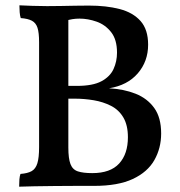

<svg xmlns="http://www.w3.org/2000/svg" viewBox="-20 -699 677 722"><path d="M53 -679Q73 -678 102 -677Q131 -676 157 -676Q182 -676 209 -676.5Q236 -677 263 -677.5Q290 -678 314 -678Q380 -678 430 -665Q480 -652 508.5 -620Q537 -588 537 -531Q537 -468 498 -423Q459 -378 390 -367Q446 -364 490 -346.5Q534 -329 560 -293Q586 -257 586 -197Q586 -142 560.5 -97Q535 -52 479.5 -26Q424 0 334 0Q304 0 264.5 0Q225 0 184.5 0.5Q144 1 109 1.5Q74 2 52 3Q52 -12 53 -24.5Q54 -37 57 -45Q84 -47 99 -55.5Q114 -64 120.5 -85Q127 -106 127 -146V-540Q127 -576 121 -594.5Q115 -613 100 -621Q85 -629 58 -631Q55 -640 54 -653Q53 -666 53 -679ZM237 -641V-144Q237 -103 245 -82Q253 -61 273 -54.5Q293 -48 327 -48Q395 -48 428 -84Q461 -120 461 -183Q461 -228 444 -257Q427 -286 397.5 -301Q368 -316 332.5 -322Q297 -328 261 -328H221V-376H269Q329 -376 361.5 -393.5Q394 -411 407 -439.5Q420 -468 420 -501Q420 -550 398 -578Q376 -606 343.5 -617.5Q311 -629 279 -629Q265 -629 252.5 -627Q240 -625 223 -620Z"/></svg>

Font: Vollkorn Medium
Style: Regular
Weight: 500
Designer: Friedrich Althausen
Foundry: Friedrich Althausen
Version: Version 5.000